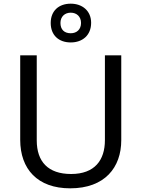

<svg xmlns="http://www.w3.org/2000/svg" viewBox="-20 -1015 771 1045"><path d="M365 -784C429 -784 476 -823 476 -891C476 -956 428 -995 365 -995C300 -995 256 -956 256 -890C256 -823 300 -784 365 -784ZM365 -834C329 -834 309 -855 309 -890C309 -925 333 -946 365 -946C397 -946 421 -925 421 -890C421 -855 398 -834 365 -834ZM640 -252V-714H551V-252C551 -144 496 -68 367 -68C242 -68 180 -135 180 -251V-714H90V-254C90 -95 184 10 362 10C551 10 640 -104 640 -252Z"/></svg>

Font: Noto Sans Gurmukhi UI
Style: Regular
Weight: 400
Designer: Jelle Bosma - Monotype Design Team
Foundry: Monotype Imaging Inc.
Version: Version 2.004